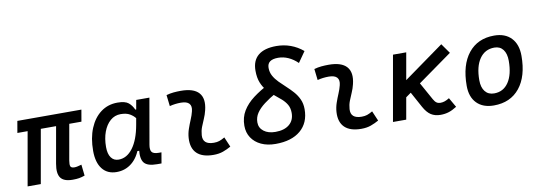

<svg xmlns="http://www.w3.org/2000/svg" viewBox="-57 -1116 4217 1499"><g transform="rotate(-10 2051.0 -366.0)"><path d="M420.9 9.8Q351.6 9.8 326.2 -25.1Q300.8 -60.1 314.5 -136.7L381.8 -517.6H486.3L419.9 -141.6Q414.6 -110.8 420.2 -96.9Q425.8 -83 451.7 -83Q463.4 -83 476.6 -86.2Q489.7 -89.4 507.8 -94.2L517.6 -5.9Q492.2 2.9 471.9 6.3Q451.7 9.8 420.9 9.8ZM58.6 -424.8 74.7 -517.6H582.5L566.4 -424.8ZM64.9 0 156.2 -517.6H260.7L169.4 0Z M877 -429.7Q830.6 -429.7 795.4 -399.2Q760.3 -368.7 740.7 -315.9Q721.2 -263.2 721.2 -196.3Q721.2 -141.6 742.4 -112.1Q763.7 -82.5 801.8 -82.5Q867.2 -82.5 914.8 -146.2Q962.4 -210 982.9 -325.7L1017.1 -517.6H1121.6L1058.1 -154.8Q1051.3 -115.7 1064.2 -98.1Q1077.1 -80.6 1120.1 -80.6H1140.1L1125.5 4.9H1090.8Q1015.6 4.9 989.3 -26.6Q962.9 -58.1 972.2 -135.3L1000.5 -122.6H943.8L967.3 -150.9Q942.4 -74.2 890.9 -32Q839.4 10.3 770 10.3Q696.8 10.3 656.7 -40.8Q616.7 -91.8 616.7 -184.1Q616.7 -285.6 648.2 -361.8Q679.7 -438 736.3 -480.2Q793 -522.5 868.7 -522.5Q929.2 -522.5 955.6 -500.7Q981.9 -479 997.1 -444.3H1007.8L1016.1 -340.8Q1008.8 -354.5 993.7 -375.5Q978.5 -396.5 950.7 -413.1Q922.9 -429.7 877 -429.7Z M1643.6 -109.9 1677.2 -31.2Q1647.5 -14.2 1614.3 -2.2Q1581.1 9.8 1538.1 9.8Q1449.7 9.8 1406.7 -31.7Q1363.8 -73.2 1368.7 -153.3Q1371.1 -189.9 1383.1 -224.6Q1395 -259.3 1408.9 -292Q1422.9 -324.7 1430.2 -355Q1440.4 -395 1421.6 -415.5Q1402.8 -436 1356.4 -436Q1310.1 -436 1267.1 -424.8L1256.8 -513.7Q1285.6 -522 1314.5 -524.7Q1343.3 -527.3 1372.1 -527.3Q1473.1 -527.3 1514.2 -481.2Q1555.2 -435.1 1533.2 -345.2Q1524.9 -310.5 1511.5 -280.5Q1498 -250.5 1486.8 -221.2Q1475.6 -191.9 1473.1 -157.7Q1467.8 -83 1557.1 -83Q1581.5 -83 1599.9 -89.1Q1618.2 -95.2 1643.6 -109.9Z M2030.3 9.8Q1965.3 9.8 1916.5 -12.9Q1867.7 -35.6 1840.6 -76.7Q1813.5 -117.7 1813.5 -171.9Q1813.5 -238.3 1844.5 -289.3Q1875.5 -340.3 1930.2 -381.6Q1984.9 -422.9 2056.6 -459.5L2100.1 -381.3Q2044.4 -349.6 2003.7 -318.6Q1962.9 -287.6 1940.4 -254.2Q1918 -220.7 1918 -180.2Q1918 -136.7 1952.9 -109.9Q1987.8 -83 2045.4 -83Q2115.7 -83 2155.3 -116Q2194.8 -148.9 2194.8 -207.5Q2194.8 -246.1 2179 -273.2Q2163.1 -300.3 2137.7 -322.5Q2112.3 -344.7 2084.2 -367.2Q2056.2 -389.6 2030.8 -417.7Q2005.4 -445.8 1989.5 -485.1Q1973.6 -524.4 1973.6 -580.6Q1973.6 -660.6 2022.7 -701.4Q2071.8 -742.2 2166.5 -742.2Q2226.1 -742.2 2279.5 -722.7Q2333 -703.1 2377.4 -665.5L2318.4 -581.1Q2283.7 -614.7 2244.6 -632.1Q2205.6 -649.4 2165 -649.4Q2121.6 -649.4 2099.9 -633.5Q2078.1 -617.7 2078.1 -584.5Q2078.1 -549.3 2094 -520.5Q2109.9 -491.7 2135.3 -466.1Q2160.6 -440.4 2188.7 -414.8Q2216.8 -389.2 2242.2 -360.6Q2267.6 -332 2283.4 -297.4Q2299.3 -262.7 2299.3 -218.3Q2299.3 -110.8 2228.3 -50.5Q2157.2 9.8 2030.3 9.8Z M2815.4 -109.9 2849.1 -31.2Q2819.3 -14.2 2786.1 -2.2Q2752.9 9.8 2710 9.8Q2621.6 9.8 2578.6 -31.7Q2535.6 -73.2 2540.5 -153.3Q2543 -189.9 2554.9 -224.6Q2566.9 -259.3 2580.8 -292Q2594.7 -324.7 2602.1 -355Q2612.3 -395 2593.5 -415.5Q2574.7 -436 2528.3 -436Q2481.9 -436 2439 -424.8L2428.7 -513.7Q2457.5 -522 2486.3 -524.7Q2515.1 -527.3 2543.9 -527.3Q2645 -527.3 2686 -481.2Q2727.1 -435.1 2705.1 -345.2Q2696.8 -310.5 2683.3 -280.5Q2669.9 -250.5 2658.7 -221.2Q2647.5 -191.9 2645 -157.7Q2639.6 -83 2729 -83Q2753.4 -83 2771.7 -89.1Q2790 -95.2 2815.4 -109.9Z M3055.2 -142.1 3013.2 -227.1 3438 -532.2 3492.7 -454.6ZM2961.4 0 3052.7 -517.6H3157.7L3066.4 0ZM3337.9 9.8Q3293.5 9.8 3262.2 -10.3Q3231 -30.3 3205.1 -77.6L3120.6 -232.4L3218.3 -265.1L3298.3 -121.1Q3309.6 -100.6 3322.3 -91.8Q3335 -83 3352.1 -83Q3370.1 -83 3386.7 -88.6Q3403.3 -94.2 3423.8 -106.9L3467.3 -31.2Q3433.1 -9.3 3403.1 0.2Q3373 9.8 3337.9 9.8Z M3760.7 9.8Q3674.3 9.8 3625.7 -39.8Q3577.1 -89.4 3577.1 -177.7Q3577.1 -342.8 3650.9 -435.1Q3724.6 -527.3 3855.5 -527.3Q3941.9 -527.3 3990.5 -476.6Q4039.1 -425.8 4039.1 -335Q4039.1 -172.4 3965.6 -81.3Q3892.1 9.8 3760.7 9.8ZM3778.8 -82.5Q3852.1 -82.5 3893.3 -143.8Q3934.6 -205.1 3934.6 -314Q3934.6 -370.6 3910.2 -402.6Q3885.7 -434.6 3841.3 -434.6Q3766.1 -434.6 3723.9 -373.5Q3681.6 -312.5 3681.6 -203.6Q3681.6 -146.5 3707.3 -114.5Q3732.9 -82.5 3778.8 -82.5Z"/></g></svg>

Font: Cascadia Mono NF
Style: Italic
Weight: 400
Italic angle: -10°
Monospace: yes
Designer: Aaron Bell
Foundry: Saja Typeworks
Version: Version 2404.023